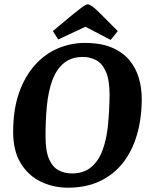

<svg xmlns="http://www.w3.org/2000/svg" viewBox="-20 -859 695 890"><path d="M295 11Q227 11 169 -17Q111 -45 76 -102.5Q41 -160 41 -247Q41 -351 68 -428Q95 -505 141.5 -557Q188 -609 248 -634.5Q308 -660 373 -660Q448 -660 498.5 -638.5Q549 -617 579.5 -580.5Q610 -544 623.5 -497.5Q637 -451 637 -402Q637 -309 614.5 -233Q592 -157 548.5 -102.5Q505 -48 441.5 -18.5Q378 11 295 11ZM313 -55Q368 -55 402.5 -84Q437 -113 455.5 -163Q474 -213 480.5 -278.5Q487 -344 488 -417Q488 -488 471 -526.5Q454 -565 426 -580Q398 -595 365 -595Q310 -595 275.5 -566Q241 -537 222.5 -486.5Q204 -436 197.5 -369.5Q191 -303 191 -228Q191 -159 207.5 -121.5Q224 -84 252 -69.5Q280 -55 313 -55ZM493 -674 376 -735 250 -676 225 -715 315 -790Q334 -805 348 -816Q362 -827 371.5 -833Q381 -839 387 -839Q392 -839 400 -834.5Q408 -830 418 -821.5Q428 -813 440 -801L526 -715Z"/></svg>

Font: Faustina
Style: Bold Italic
Weight: 700
Italic angle: -8°
Designer: Alfonso Garcia
Foundry: http://www.omnibus-type.com
Version: Version 1.200